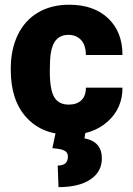

<svg xmlns="http://www.w3.org/2000/svg" viewBox="-20 -558 560 809"><path d="M269.5 -117.2Q304.2 -117.2 323.2 -136Q342.3 -154.8 341.8 -188.5H496.1Q496.1 -101.6 433.8 -45.9Q371.6 9.8 273.4 9.8Q158.2 9.8 91.8 -62.5Q25.4 -134.8 25.4 -262.7V-269.5Q25.4 -349.6 54.9 -410.9Q84.5 -472.2 140.1 -505.1Q195.8 -538.1 272 -538.1Q375 -538.1 435.5 -481Q496.1 -423.8 496.1 -326.2H341.8Q341.8 -367.2 321.8 -389.2Q301.8 -411.1 268.1 -411.1Q204.1 -411.1 193.4 -329.6Q189.9 -303.7 189.9 -258.3Q189.9 -178.7 209 -147.9Q228 -117.2 269.5 -117.2ZM340.8 -4.9 335.9 24.9Q409.2 38.6 409.2 109.4Q409.2 166 360.8 198.2Q312.5 230.5 226.6 230.5L223.1 139.6Q266.1 139.6 266.1 102.1Q266.1 83.5 250.7 76.2Q235.4 68.8 200.7 66.4L215.8 -4.9Z"/></svg>

Font: Sadagaat-English
Style: Regular
Weight: 900
Designer: Ahmed alsheikh
Foundry: Ahmed alsheikh Design
Version: Version 2.137;January 17, 2018;FontCreator 11.0.0.2408 64-bi